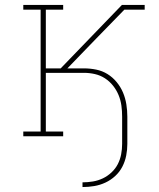

<svg xmlns="http://www.w3.org/2000/svg" viewBox="-20 -550 640 775"><path d="M313 205V186Q334 186 355 182.5Q376 179 395 170Q414 161 430 146Q446 131 455.5 112.5Q465 94 469 73Q473 52 473 31V-79Q473 -102 470 -124Q467 -146 458.5 -166.5Q450 -187 436 -204.5Q422 -222 403.5 -234Q385 -246 363 -251Q341 -256 319 -256H165V-19H235V0H74V-19H144V-511H74V-530H235V-511H165V-274H225L472 -530H564V-511H482L369 -395L252 -274H319Q344 -274 368.5 -269Q393 -264 414 -251Q435 -238 451 -218.5Q467 -199 476.5 -176.5Q486 -154 490 -129Q494 -104 494 -79V31Q494 54 489.5 77.5Q485 101 474 122.5Q463 144 445 160.5Q427 177 405.5 187Q384 197 360.5 201Q337 205 313 205Z"/></svg>

Font: Iosevka Curly Slab ThEx
Style: Regular
Weight: 100
Width: 7
Monospace: yes
Designer: Belleve Invis
Foundry: Belleve Invis
Version: Version 11.1.0; ttfautohint (v1.8.3)